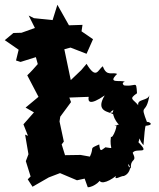

<svg xmlns="http://www.w3.org/2000/svg" viewBox="-62 -757 663 803"><path d="M300 -532 327 -593 279 -626 283 -653 190 -650 231 -643 178 -737 158 -673 80 -681 58 -692 84 -640 28 -620 -6 -619 -42 -589 16 -549 5 -504 24 -498 88 -518 96 -489C82 -473 68 -457 52 -442L99 -352L45 -307L80 -287L36 -237L55 -189L43 -194L57 -112L46 -83L66 -19L54 -7L74 24L142 -15L189 -33L260 -3L292 -10L305 26C325 28 376 -6 352 -19C347 20 387 7 423 -21C413 0 444 -22 456 -21C491 -34 484 -84 481 -72C484 -27 460 -104 486 -51C481 -99 514 -75 493 -118C507 -141 571 -107 517 -162C527 -192 515 -175 538 -150C541 -193 545 -229 547 -231C596 -235 545 -256 554 -243C520 -331 550 -270 563 -360C558 -334 511 -345 516 -317C494 -344 475 -342 511 -367C507 -428 509 -388 444 -402C486 -385 432 -407 460 -415C443 -424 384 -405 428 -448C407 -457 384 -435 368 -480C347 -465 341 -422 300 -490L278 -464L234 -422L207 -551L233 -558C255 -549 278 -541 300 -532ZM417 -231C439 -251 408 -170 402 -186C394 -129 421 -136 379 -141C361 -129 357 -118 353 -153C307 -133 334 -144 314 -102L275 -109L210 -108L196 -153L205 -165L187 -249L190 -269L235 -330L228 -349L309 -352C305 -332 312 -314 376 -358C334 -289 396 -290 410 -280C427 -297 375 -272 413 -298C399 -276 444 -214 444 -239Z"/></svg>

Font: Asimov Aggro
Style: Condensed
Weight: 500
Designer: Google
Version: Version 2.000980; 2014